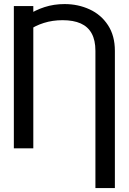

<svg xmlns="http://www.w3.org/2000/svg" viewBox="-20 -737 639 954"><path d="M454.1 197.3V-484.4Q454.1 -537.1 435.5 -570.8Q417 -604.5 380.9 -620.6Q344.7 -636.7 291 -636.7Q241.2 -636.7 197.8 -623Q154.3 -609.4 119.1 -584V-662.1Q154.3 -686.5 201.2 -701.7Q248 -716.8 300.8 -716.8Q368.2 -716.8 425.3 -690.4Q482.4 -664.1 516.6 -611.8Q550.8 -559.6 550.8 -484.4V197.3ZM145.5 0H48.8V-707H145.5Z"/></svg>

Font: Pretendard GOV Variable
Style: Regular
Weight: 400
Designer: Base glyphs from Inter by Rasmus Andersson; Hangul glyphs from Noto Sans CJK(Source Han Sans) by Jang Soo-young and Kang
Foundry: Kil Hyung-jin
Version: Version 1.307;Glyphs 3.2 (3192)